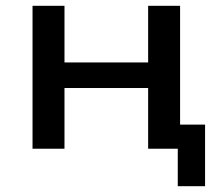

<svg xmlns="http://www.w3.org/2000/svg" viewBox="-20 -512 746 661"><path d="M592 129V0H490V-209H202V0H92V-492H202V-297H490V-492H600V-83H686V129Z"/></svg>

Font: Nunito Sans 10pt SemiExpanded SemiBold
Style: Regular
Weight: 600
Width: 6
Designer: Vernon Adams
Foundry: Vernon Adams
Version: Version 3.101;gftools[0.9.27]